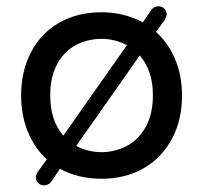

<svg xmlns="http://www.w3.org/2000/svg" viewBox="-20 -547 634 599"><path d="M91.8 6.8Q91.8 -1 97.7 -10.7L126 -49.8Q86.9 -85.9 66.4 -137.2Q45.9 -188.5 45.9 -249Q45.9 -325.2 77.1 -384.8Q108.4 -444.3 165.5 -476.6Q222.7 -508.8 296.9 -508.8Q365.2 -508.8 425.8 -477.5L453.1 -517.6Q461.9 -527.3 474.6 -527.3Q485.4 -527.3 492.7 -520Q500 -512.7 500 -502.9Q500 -496.1 494.1 -485.4L466.8 -447.3Q505.9 -412.1 526.9 -360.8Q547.9 -309.6 547.9 -249Q547.9 -172.9 516.6 -114.3Q484.4 -53.7 427.2 -21.5Q370.1 10.7 296.9 10.7Q223.6 10.7 167 -20.5L138.7 21.5Q129.9 31.2 117.2 31.2Q106.4 31.2 99.1 23.9Q91.8 16.6 91.8 6.8ZM296.9 -425.8Q256.8 -425.8 219.7 -408.2Q181.6 -388.7 159.2 -348.6Q136.7 -308.6 136.7 -250Q136.7 -169.9 177.7 -124L376 -406.2Q337.9 -425.8 296.9 -425.8ZM374 -90.8Q412.1 -110.4 434.6 -150.9Q457 -191.4 457 -250Q457 -327.1 416 -374L217.8 -91.8Q253.9 -72.3 296.9 -72.3Q336.9 -72.3 374 -90.8Z"/></svg>

Font: jf-openhuninn-1.0
Style: Regular
Weight: 400
Designer: [Kosugi Maru]
      Designed by Motoya company      

      [Varela Round]
      Joe Prince(Latin component); Avraham Co
Foundry: justfont CO.,LTD.
Version: 1.0